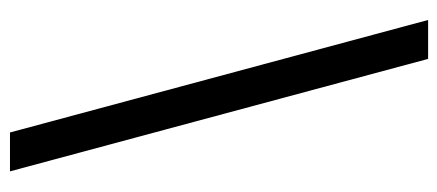

<svg xmlns="http://www.w3.org/2000/svg" viewBox="-276 -526 911 400"><g transform="rotate(-90 180.0 -326.5)"><path d="M256.8 109.4 22.5 -761.7H103.5L337.9 109.4Z"/></g></svg>

Font: Inter-Regular
Style: Regular
Weight: 400
Designer: Rasmus Andersson
Foundry: rsms
Version: Version 4.000;git-a52131595